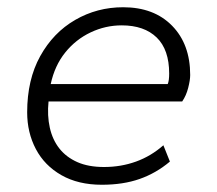

<svg xmlns="http://www.w3.org/2000/svg" viewBox="-20 -500 600 530"><path d="M261 10Q196 10 149.5 -16.5Q103 -43 79 -88.5Q55 -134 55 -190Q55 -280 91 -345Q127 -410 187.5 -445Q248 -480 320 -480Q405 -480 455 -429Q505 -378 505 -293Q505 -279 499.5 -257.5Q494 -236 483 -220H114Q110 -181 117.5 -147.5Q125 -114 144 -90Q163 -66 193.5 -52.5Q224 -39 267 -39Q314 -39 355.5 -54Q397 -69 431 -99L449 -54Q411 -22 365.5 -6Q320 10 261 10ZM120 -268H443Q447 -277 447 -297Q447 -363 412.5 -396.5Q378 -430 316 -430Q271 -430 230 -410.5Q189 -391 160 -355Q131 -319 120 -268Z"/></svg>

Font: Gantari Light
Style: Italic
Weight: 300
Italic angle: -10°
Version: Version 1.000